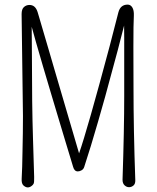

<svg xmlns="http://www.w3.org/2000/svg" viewBox="-20 -816 684 837"><path d="M561.5 -612.3 562 -436Q562 -251.5 569.8 -30.3Q570.3 -14.6 561.8 -7.3Q553.2 0 542.5 0Q531.7 0 522.9 -8.3Q514.2 -16.6 514.2 -32.2Q521.5 -252 521.5 -398.4V-651.4Q521.5 -679.7 521 -704.6Q510.3 -663.1 493.2 -596.7Q454.1 -450.7 438.5 -394.8Q422.9 -338.9 407.2 -284.7Q375 -172.9 347.2 -88.4Q344.2 -78.6 335.7 -73.7Q327.1 -68.8 319.3 -68.8Q304.2 -68.8 298.8 -88.4Q296.4 -96.2 287.4 -126.2Q278.3 -156.2 264.9 -200.4Q251.5 -244.6 235.1 -299.6Q218.8 -354.5 201.4 -412.1Q184.1 -469.7 167.5 -526.4Q150.9 -583 137.2 -630.9Q126 -670.4 118.2 -699.2L119.1 -578.1Q119.1 -356.9 123.8 -212.4Q128.4 -67.9 128.9 -44.4Q129.4 -21 126.7 -15.6Q124 -10.3 119.6 -6.8Q100.6 9.3 82 -7.8Q73.2 -16.1 74.5 -37.1Q75.7 -58.1 76.7 -89.6Q77.6 -121.1 78.1 -156.2Q80.1 -239.3 80.1 -310.1L74.2 -754.4Q74.2 -776.4 84.5 -785.4Q94.7 -794.4 108.4 -794.4Q134.3 -794.4 144 -763.2Q145 -760.3 149.2 -745.8Q153.3 -731.4 160.2 -708.3Q167 -685.1 176 -654.5Q185.1 -624 195.3 -588.9Q205.6 -553.7 216.8 -515.1Q255.9 -380.9 324.7 -147.5Q360.8 -250.5 458 -614.7Q477.1 -687 496.1 -762.2Q504.9 -795.9 536.6 -795.9Q549.3 -795.9 556.9 -783.4Q564.5 -771 563.5 -747.6Q561.5 -714.8 561.5 -612.3Z"/></svg>

Font: Pompiere 
Style: Regular
Weight: 400
Designer: Karolina Lach
Foundry: Sorkin Type Co.
Version: Version 1.002